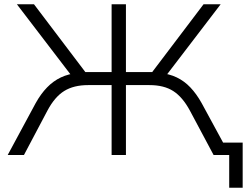

<svg xmlns="http://www.w3.org/2000/svg" viewBox="-20 -725 1155 898"><path d="M1052 153V0H1003V-58H1115V153ZM16 0 147 -243Q171 -286 200 -316Q229 -346 265 -363Q301 -380 346 -384L322 -361L59 -705H139L392 -371L367 -388H502V-705H569V-388H705L679 -371L932 -705H1012L749 -361L726 -384Q771 -380 806.5 -363Q842 -346 870.5 -316Q899 -286 923 -243L1055 0H979L868 -208Q834 -271 790.5 -299Q747 -327 679 -327H569V0H502V-327H392Q325 -327 280.5 -299.5Q236 -272 202 -208L92 0Z"/></svg>

Font: Nunito Sans 10pt SemiExpanded Light
Style: Regular
Weight: 300
Width: 6
Designer: Vernon Adams
Foundry: Vernon Adams
Version: Version 3.101;gftools[0.9.27]